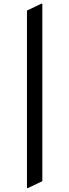

<svg xmlns="http://www.w3.org/2000/svg" viewBox="-20 -874 365 1012"><path d="M122.1 117.2V-818.4L198.2 -854.5H203.1V81.1L127 117.2Z"/></svg>

Font: Nova Square
Style: Book
Weight: 400
Version: Version 2.000